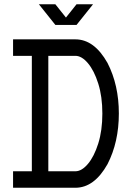

<svg xmlns="http://www.w3.org/2000/svg" viewBox="-20 -884 621 904"><path d="M335 -77.6Q364.7 -77.6 394 -112.3Q423.3 -147 442.6 -208.3Q461.9 -269.5 461.9 -349.6Q461.9 -429.2 442.6 -490.5Q423.3 -551.8 394 -586.4Q364.7 -621.1 335 -621.1H207.5V-77.6ZM486.3 -587.4Q539.6 -483.4 539.6 -349.6Q539.6 -215.3 486.3 -111.3Q423.8 0 335 0H41.5V-77.6H129.9V-621.1H41.5V-698.7H335Q423.8 -698.7 486.3 -587.4ZM240.7 -766.6 163.1 -863.8H240.7L290.5 -801.3L340.3 -863.8H418L340.3 -766.6Z"/></svg>

Font: Turpis
Style: Regular
Weight: 400
Designer: GGBotNet
Foundry: f0n7
Version: 1.00